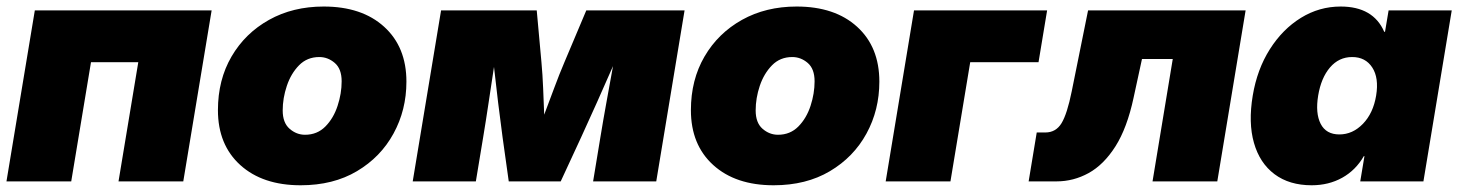

<svg xmlns="http://www.w3.org/2000/svg" viewBox="-20 -547 4398 579"><path d="M618.2 -515.6 532.7 0H337.4L397 -359.4H254.4L194.8 0H-0.5L85 -515.6Z M886.7 11.7Q772 11.7 704.6 -49.3Q637.2 -110.4 637.2 -214.8Q637.2 -306.2 678.2 -376.5Q719.2 -446.8 791.3 -487.1Q863.3 -527.3 956.1 -527.3Q1071.3 -527.3 1138.4 -466.3Q1205.6 -405.3 1205.6 -300.8Q1205.6 -215.3 1166.7 -144.3Q1127.9 -73.2 1056.4 -30.8Q984.9 11.7 886.7 11.7ZM899.9 -140.6Q936.5 -140.6 961.2 -165.5Q985.8 -190.4 998 -227.8Q1010.3 -265.1 1010.3 -301.8Q1010.3 -339.4 989.5 -357.2Q968.8 -375 942.9 -375Q906.2 -375 881.8 -350.1Q857.4 -325.2 845 -288.1Q832.5 -251 832.5 -213.9Q832.5 -176.8 853.3 -158.7Q874 -140.6 899.9 -140.6Z M1224.6 0 1310.1 -515.6H1598.6L1612.8 -359.4Q1616.2 -322.8 1617.9 -281.2Q1619.6 -239.7 1621.1 -201.2Q1635.7 -239.7 1651.1 -281.2Q1666.5 -322.8 1682.1 -359.4L1748 -515.6H2044.4L1959 0H1768.6L1790.5 -132.8Q1798.8 -183.6 1808.8 -238.5Q1818.8 -293.5 1828.6 -347.7Q1804.7 -293.5 1780.3 -238.5Q1755.9 -183.6 1732.4 -132.8L1670.9 0H1514.2L1495.6 -132.8Q1488.8 -182.6 1482.2 -237.1Q1475.6 -291.5 1469.7 -345.2Q1461.4 -291.5 1453.4 -237.1Q1445.3 -182.6 1437 -132.8L1415 0Z M2313 11.7Q2198.2 11.7 2130.9 -49.3Q2063.5 -110.4 2063.5 -214.8Q2063.5 -306.2 2104.5 -376.5Q2145.5 -446.8 2217.5 -487.1Q2289.6 -527.3 2382.3 -527.3Q2497.6 -527.3 2564.7 -466.3Q2631.8 -405.3 2631.8 -300.8Q2631.8 -215.3 2593 -144.3Q2554.2 -73.2 2482.7 -30.8Q2411.1 11.7 2313 11.7ZM2326.2 -140.6Q2362.8 -140.6 2387.5 -165.5Q2412.1 -190.4 2424.3 -227.8Q2436.5 -265.1 2436.5 -301.8Q2436.5 -339.4 2415.8 -357.2Q2395 -375 2369.1 -375Q2332.5 -375 2308.1 -350.1Q2283.7 -325.2 2271.2 -288.1Q2258.8 -251 2258.8 -213.9Q2258.8 -176.8 2279.5 -158.7Q2300.3 -140.6 2326.2 -140.6Z M3137.7 -515.6 3111.8 -359.4H2905.8L2846.2 0H2650.9L2736.3 -515.6Z M3082 0 3106.4 -147.5H3132.3Q3164.1 -147.5 3181.2 -175.5Q3198.2 -203.6 3211.9 -271.5L3261.2 -515.6H3736.3L3650.9 0H3455.6L3516.6 -369.1H3423.8L3398.4 -252Q3378.9 -161.1 3343.8 -105.7Q3308.6 -50.3 3262.9 -25.1Q3217.3 0 3166 0Z M3935.5 11.7Q3868.2 11.7 3823.5 -21.7Q3778.8 -55.2 3761.5 -116Q3744.1 -176.8 3757.8 -258.8Q3771 -337.9 3809.3 -398.4Q3847.7 -459 3903.1 -493.2Q3958.5 -527.3 4022.9 -527.3Q4121.1 -527.3 4154.3 -451.2H4156.7L4167.5 -515.6H4357.9L4272.5 0H4082L4094.7 -76.2H4092.8Q4068.4 -33.7 4027.6 -11Q3986.8 11.7 3935.5 11.7ZM4019 -141.6Q4059.1 -141.6 4090.1 -173.6Q4121.1 -205.6 4129.9 -258.8Q4138.7 -312 4118.2 -343.5Q4097.7 -375 4057.6 -375Q4017.6 -375 3990.7 -343.5Q3963.9 -312 3955.1 -258.8Q3946.3 -205.6 3962.6 -173.6Q3979 -141.6 4019 -141.6Z"/></svg>

Font: Inter Display Black
Style: Italic
Weight: 900
Italic angle: -9.39999°
Designer: Rasmus Andersson
Foundry: rsms
Version: Version 4.000;git-a52131595